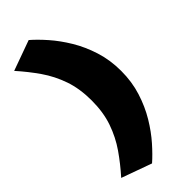

<svg xmlns="http://www.w3.org/2000/svg" viewBox="-295 -838 1030 1030"><g transform="rotate(-45 220.5 -323.0)"><path d="M177 145 5 83Q55.5 26.5 96.8 -33Q138 -92.5 162.5 -163Q187 -233.5 187 -323Q187 -412.5 162.5 -483Q138 -553.5 96.8 -613Q55.5 -672.5 5 -729L177 -791Q212.5 -760.5 253 -714.5Q293.5 -668.5 329.5 -608.8Q365.5 -549 388.2 -477.2Q411 -405.5 411 -323Q411 -240.5 388.2 -168.8Q365.5 -97 329.5 -37.2Q293.5 22.5 253 68.2Q212.5 114 177 145Z"/></g></svg>

Font: Commissioner Flair Black
Style: Regular
Weight: 900
Designer: Kostas Bartsokas
Foundry: Kostas Bartsokas
Version: Version 1.000; ttfautohint (v1.8.3)